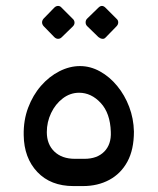

<svg xmlns="http://www.w3.org/2000/svg" viewBox="-20 -628 532 648"><path d="M228 0Q151 0 106 -47.5Q61 -95 60 -172Q59 -222 75 -264.5Q91 -307 118.5 -338.5Q146 -370 180.5 -387.5Q215 -405 250 -405Q285 -405 317.5 -387Q350 -369 375.5 -338Q401 -307 416 -267.5Q431 -228 432 -184Q432 -123 410 -82.5Q388 -42 349 -21Q310 0 260 0ZM233 -92H265Q308 -92 332 -116.5Q356 -141 354 -183Q352 -246 320 -280.5Q288 -315 247 -315Q217 -315 192 -296Q167 -277 152.5 -246.5Q138 -216 138 -182Q138 -141 163.5 -116.5Q189 -92 233 -92ZM188 -502Q183 -497 176 -497Q169 -497 163 -503L127 -540Q122 -546 122 -552.5Q122 -559 127 -565L163 -602Q169 -608 176 -608Q183 -608 188 -602L225 -565Q231 -560 231.5 -552.5Q232 -545 226 -539ZM337 -502Q332 -496 325 -497Q318 -498 312 -503L274 -540Q269 -545 269 -552.5Q269 -560 274 -565L312 -602Q318 -608 324 -608Q330 -608 336 -602L373 -565Q379 -560 379 -552.5Q379 -545 373 -539Z"/></svg>

Font: Rubik
Style: Italic
Weight: 400
Italic angle: -12°
Designer: Hubert and Fischer
Foundry: Hubert and Fischer
Version: Version 2.300;gftools[0.9.30]